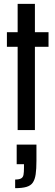

<svg xmlns="http://www.w3.org/2000/svg" viewBox="-20 -678 289 1001"><path d="M72 0V-434H16V-510H72V-658H162V-510H233V-434H162V0ZM59 303V258Q79 258 89.5 252.5Q100 247 102.5 233.5Q105 220 105 198V178H67V76H170V160Q170 203 166 230.5Q162 258 151 274Q140 290 117.5 296.5Q95 303 59 303Z"/></svg>

Font: Saira ExtraCondensed SemiBold
Style: Regular
Weight: 600
Width: 2
Designer: Hector Gatti with collaboration of the Omnibus-Type team
Foundry: Omnibus-Type
Version: Version 1.101